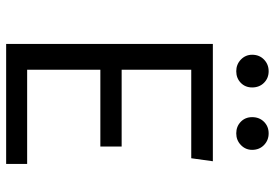

<svg xmlns="http://www.w3.org/2000/svg" viewBox="-158 -758 915 640"><g transform="rotate(90 300.0 -437.5)"><path d="M162 -820Q162 -844 178 -859.5Q194 -875 217 -875Q240 -875 255.5 -859.5Q271 -844 271 -820Q271 -797 255.5 -782Q240 -767 217 -767Q194 -767 178 -782.5Q162 -798 162 -820ZM370 -820Q370 -844 385.5 -859.5Q401 -875 424 -875Q447 -875 463 -859.5Q479 -844 479 -820Q479 -798 463 -782.5Q447 -767 424 -767Q401 -767 385.5 -782Q370 -797 370 -820ZM212 -617V-385H468V-314H212V-70H526V0H126V-689H517L507 -617Z"/></g></svg>

Font: Fira Mono
Style: Regular
Weight: 400
Designer: Carrois Corporate & Edenspiekermann AG
Foundry: Carrois Corporate GbR & Edenspiekermann AG
Version: Version 3.206;PS 003.206;hotconv 1.0.70;makeotf.lib2.5.58329